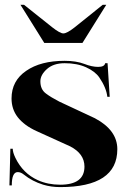

<svg xmlns="http://www.w3.org/2000/svg" viewBox="-20 -762 520 787"><path d="M239.7 -625Q254.4 -625 286.6 -650.4L400.9 -742.2H415.5L317.9 -585.9H161.6L64 -742.2H78.6L193.8 -650.4Q226.1 -625 239.7 -625ZM411.1 -502.9Q411.1 -502.9 420.9 -502.9L429.7 -365.2H419.9Q416 -401.9 387.2 -444.3Q370.1 -469.2 333 -486.1Q295.9 -502.9 245.1 -502.9Q199.2 -502.9 172.4 -479Q145.5 -455.1 145.5 -428.7Q145.5 -395.5 168 -378.9Q188.5 -363.3 222.7 -345.7L369.1 -277.3Q460.9 -228.5 460.9 -150.4Q460.9 4.9 226.6 4.9Q189.9 4.9 157.2 -4.9Q112.3 -18.6 77.1 -46.9Q64.9 -56.6 52.7 -56.6Q28.3 -56.6 28.3 -2H18.6L22.5 -152.3H32.2Q32.2 -137.7 43 -115.2Q73.7 -51.3 135.3 -23.4Q176.3 -4.9 226.6 -4.9Q326.2 -4.9 326.2 -79.1Q326.2 -131.8 267.6 -162.1L129.9 -224.6Q79.1 -247.6 52.2 -282.2Q27.3 -314.9 27.3 -358.4Q27.3 -430.7 87.4 -471.7Q146.5 -512.7 245.1 -512.7Q292 -512.7 325.7 -500Q356.9 -487.8 382.6 -487.8Q408.2 -487.8 411.1 -502.9Z"/></svg>

Font: spinwerad
Style: Bold
Weight: 700
Width: 7
Version: Version 0.3